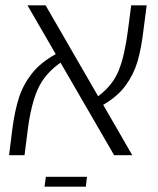

<svg xmlns="http://www.w3.org/2000/svg" viewBox="-20 -582 593 720"><path d="M367 -189 476 0H408L207 -347Q147 -305 121.5 -247Q96 -189 84 -95L72 0H14L26 -96Q35 -165 50.5 -214Q66 -263 98.5 -305Q131 -347 189 -379L83 -562H151L348 -221Q403 -262 425.5 -318.5Q448 -375 460 -470L472 -562H530L518 -469Q510 -401 496 -352.5Q482 -304 451.5 -262Q421 -220 367 -189ZM152 81H306L302 118H147Z"/></svg>

Font: FiraGO Light
Style: Italic
Weight: 300
Italic angle: -8°
Designer: bBox Type GmbH
Foundry: bBox Type GmbH
Version: Version 1.001